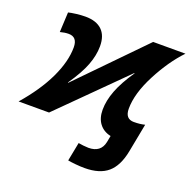

<svg xmlns="http://www.w3.org/2000/svg" viewBox="-149 -660 988 995"><g transform="rotate(20 345.0 -162.5)"><path d="M494.1 -343.3 148.9 0H-19Q65.9 -97.7 109.9 -190.4Q153.8 -283.2 153.8 -360.8Q153.8 -418 105.5 -418Q84 -418 58.6 -411.1L64 -521Q78.6 -524.9 106.2 -528.3Q133.8 -531.7 156.7 -531.7Q216.8 -531.7 248.3 -501.5Q279.8 -471.2 279.8 -413.1Q279.8 -362.8 259 -308.1Q238.3 -253.4 187.5 -179.7L189.5 -178.7L530.8 -528.3H709Q641.1 -457.5 585.7 -350.8Q530.3 -244.1 530.3 -160.2Q530.3 -104 578.6 -104Q611.3 -104 638.7 -110.8L608.4 46.9Q592.3 130.4 547.6 168.9Q502.9 207.5 419.4 207.5Q396.5 207.5 368.9 204.8Q341.3 202.1 327.1 199.2L347.2 96.2Q356 98.1 374.3 100.1Q392.6 102.1 402.8 102.1Q470.7 102.1 483.4 41L490.2 5.4Q449.7 -3.4 427.2 -33Q404.8 -62.5 404.8 -108.9Q404.8 -159.2 426.5 -215.8Q448.2 -272.5 496.1 -342.3Z"/></g></svg>

Font: Liberation Sans
Style: Bold Italic
Weight: 700
Italic angle: -12°
Designer: Steve Matteson
Foundry: Ascender Corporation
Version: Version 2.1.5